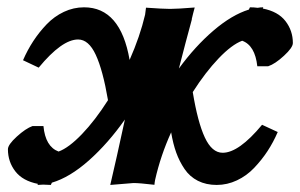

<svg xmlns="http://www.w3.org/2000/svg" viewBox="-20 -511 833 533"><path d="M707.5 -164.6 751 -144.5Q738.8 -116.2 722.7 -91.6Q706.5 -66.9 685.5 -44.9Q664.6 -22.9 637.7 -10.3Q610.8 2.4 581.5 2.4Q552.2 2.4 529.5 -9Q506.8 -20.5 492.4 -41.7Q478 -63 469.2 -87.4Q460.4 -111.8 455.1 -143.6Q425.8 -79.1 410.6 -11.7Q410.2 -9.3 409.4 -4.6Q408.7 0 408.7 2Q367.2 -2.9 350.6 -2.9L286.1 2.4Q302.7 -67.9 326.7 -179.2Q280.3 -113.3 227.1 -65.9Q173.8 -18.6 124 -3.9L121.1 2.4Q113.3 2.4 99.6 1.5Q88.9 2.4 84 2.4L85.4 -0.5Q43 -8.8 22.5 -35.4Q2 -62 2 -96.7Q2 -109.4 26.6 -131.8Q51.3 -154.3 70.3 -161.1H100.6Q106 -104 142.6 -90.3Q170.9 -100.6 207.5 -138.7Q244.1 -176.8 279.8 -232.9Q265.6 -316.4 245.8 -358.9Q226.1 -401.4 196.8 -401.4Q151.9 -401.4 87.4 -323.2L43.9 -343.8Q56.2 -372.1 72.3 -396.7Q88.4 -421.4 109.4 -443.4Q130.4 -465.3 157.2 -478Q184.1 -490.7 213.4 -490.7Q314.5 -490.7 339.8 -344.7Q368.7 -410.2 382.8 -470.2Q383.3 -472.7 384 -479.5Q384.8 -486.3 385.3 -489.7Q433.1 -486.3 452.1 -486.3Q471.7 -486.3 520.5 -490.2Q519.5 -486.8 516.1 -473.6Q512.7 -460.4 512.2 -457.5H512.7Q496.1 -397 476.6 -320.8Q521.5 -382.3 572.5 -426Q623.5 -469.7 670.9 -484.4L673.8 -490.7Q685.1 -490.7 695.3 -489.3Q702.6 -490.7 710.9 -490.7L709.5 -487.3Q752 -479 772.5 -452.4Q793 -425.8 793 -391.6Q793 -378.9 768.3 -356.2Q743.7 -333.5 724.6 -327.1H694.3Q688 -384.8 652.3 -397.9Q623.5 -387.2 586.9 -348.9Q550.3 -310.5 515.1 -255.4Q528.8 -171.9 548.6 -129.4Q568.4 -86.9 598.1 -86.9Q643.1 -86.9 707.5 -164.6Z"/></svg>

Font: Flanker
Style: Bold Italic
Weight: 700
Italic angle: -12°
Designer: Flanker
Version: Version 2.000